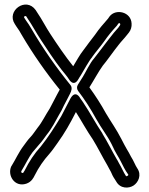

<svg xmlns="http://www.w3.org/2000/svg" viewBox="-20 -766 665 855"><path d="M507 -661C514 -667 518 -658 514 -653L507 -643C492 -626 482 -615 468 -596L451 -574C436 -555 413 -523 399 -506C380 -485 361 -443 349 -424C342 -413 335 -402 327 -389C321 -380 322 -369 328 -361C357 -323 384 -281 408 -237C433 -192 457 -164 477 -124L490 -97C498 -83 503 -73 510 -62L519 -45C527 -30 536 -9 551 11C554 15 543 21 541 18C534 7 531 1 527 -7C520 -22 516 -28 510 -39L502 -54L501 -55C480 -91 460 -132 436 -171V-172C408 -213 380 -266 349 -312C344 -319 340 -324 337 -329C337 -329 317 -368 294 -328C286 -314 260 -261 253 -249C224 -201 194 -154 162 -114C132 -81 110 -47 90 -7C82 6 84 3 82 4C77 6 73 1 75 -4C94 -35 108 -66 125 -88C133 -98 144 -110 153 -121C169 -138 178 -153 188 -166C211 -194 228 -228 243 -255C250 -266 258 -281 265 -297C275 -315 283 -332 292 -349C298 -360 303 -376 294 -387C232 -463 171 -550 121 -636C112 -652 105 -662 95 -676L88 -687C84 -693 94 -697 97 -693L104 -682C124 -653 141 -620 163 -587C189 -547 222 -497 253 -457C267 -439 279 -426 287 -413C287 -413 308 -375 330 -415C333 -421 337 -426 340 -431C354 -454 376 -495 390 -511L391 -513C405 -533 430 -562 444 -582C462 -608 478 -627 499 -650L500 -651ZM468 -693 461 -683C441 -660 422 -639 403 -611C389 -593 367 -564 351 -542C335 -522 320 -494 306 -471C272 -513 234 -569 204 -615C184 -645 168 -678 146 -710L139 -721C96 -782 7 -718 46 -659L53 -648C64 -633 68 -626 77 -610C127 -525 185 -442 246 -367C238 -352 229 -336 221 -320C212 -304 206 -290 201 -282C182 -253 167 -221 148 -198C135 -181 126 -166 116 -156C105 -145 95 -130 86 -118C63 -88 49 -55 32 -28C32 -27 30 -26 30 -25C12 15 45 69 97 52C121 44 130 24 134 16C153 -22 174 -52 200 -81C214 -97 225 -114 236 -129C269 -175 291 -214 318 -267C342 -229 367 -183 394 -144C415 -110 435 -69 458 -30L466 -15C473 -3 475 1 481 15C488 29 494 35 498 43C516 75 554 74 575 60C596 46 612 13 591 -17C582 -30 576 -49 563 -69L554 -86C547 -99 542 -105 534 -121L521 -146C498 -191 475 -222 452 -261C430 -301 405 -340 378 -377C396 -405 419 -448 438 -474C455 -494 477 -526 491 -544L508 -566C521 -583 532 -593 546 -611L554 -621C563 -632 567 -647 566 -661C564 -713 496 -729 468 -693Z"/></svg>

Font: Blanket
Style: Outline
Weight: 400
Foundry: Cannot Into Space Fonts
Version: Version 0.9